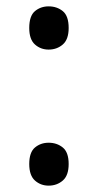

<svg xmlns="http://www.w3.org/2000/svg" viewBox="-20 -570 308 604"><path d="M72 -54Q72 -91 90 -106Q108 -121 133 -121Q159 -121 177.5 -106Q196 -91 196 -54Q196 -18 177.5 -2Q159 14 133 14Q108 14 90 -2Q72 -18 72 -54ZM72 -482Q72 -520 90 -535Q108 -550 133 -550Q159 -550 177.5 -535Q196 -520 196 -482Q196 -446 177.5 -430Q159 -414 133 -414Q108 -414 90 -430Q72 -446 72 -482Z"/></svg>

Font: Noto Sans Ol Chiki
Style: Regular
Weight: 400
Designer: Monotype Design Team, Lewis McGuffie
Foundry: Monotype Imaging Inc.
Version: Version 2.003